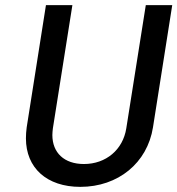

<svg xmlns="http://www.w3.org/2000/svg" viewBox="-20 -720 691 748"><path d="M293 8C440 8 554 -85 576 -224L651 -700H548L472 -220C459 -137 393 -81 307 -81C230 -81 184 -125 184 -194C184 -202 185 -211 186 -220L262 -700H159L84 -224C82 -209 81 -195 81 -181C81 -66 162 8 293 8Z"/></svg>

Font: Arthouse Owned Medium
Style: Italic
Weight: 500
Italic angle: -10°
Designer: Jeremy Tribby
Foundry: Tribby Type
Version: Version 1.000;PS 001.000;hotconv 1.0.88;makeotf.lib2.5.64775